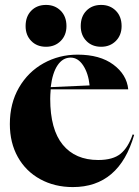

<svg xmlns="http://www.w3.org/2000/svg" viewBox="-20 -745 566 780"><path d="M20 -241Q20 -325 57 -389Q94 -453 157 -488Q220 -523 295 -523Q386 -523 440.5 -482.5Q495 -442 501 -382H186Q184 -358 184 -344Q184 -219 235 -157Q286 -95 379 -95Q439 -95 470 -120.5Q501 -146 519 -199L525 -197Q464 15 276 15Q202 15 143.5 -17Q85 -49 52.5 -107Q20 -165 20 -241ZM344 -398Q339 -447 318 -479Q297 -511 267 -511Q235 -511 214 -480Q193 -449 186 -391ZM308 -639Q308 -678 331 -701.5Q354 -725 391 -725Q427 -725 450.5 -701.5Q474 -678 474 -639Q474 -602 450.5 -578.5Q427 -555 391 -555Q354 -555 331 -578.5Q308 -602 308 -639ZM167 -725Q203 -725 226.5 -701.5Q250 -678 250 -639Q250 -602 226.5 -578.5Q203 -555 167 -555Q130 -555 107 -578.5Q84 -602 84 -639Q84 -678 107 -701.5Q130 -725 167 -725Z"/></svg>

Font: Nyght Serif Bold
Style: Regular
Weight: 700
Designer: Maksym Kobuzan
Version: Version 0.410